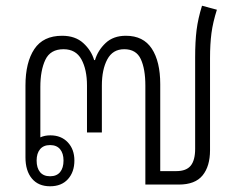

<svg xmlns="http://www.w3.org/2000/svg" viewBox="-20 -645 824 671"><path d="M155 6Q114 6 91.5 -21Q69 -48 69 -95V-346Q69 -427 100 -473.5Q131 -520 197 -520Q243 -520 271 -494.5Q299 -469 309 -435H312Q322 -469 349 -494.5Q376 -520 420 -520Q481 -520 510.5 -475Q540 -430 540 -351V-47H596Q631 -47 646.5 -66Q662 -85 662 -125V-445Q662 -500 667 -540Q672 -580 686 -625L738 -611Q724 -567 719 -529Q714 -491 714 -442V-120Q714 -64 688 -32Q662 0 605 0H488V-346Q488 -404 472 -438.5Q456 -473 414 -473Q374 -473 355 -437.5Q336 -402 336 -346V-182H284V-346Q284 -402 264.5 -437.5Q245 -473 202 -473Q156 -473 138.5 -436Q121 -399 121 -341V-165Q136 -172 156 -172Q194 -172 217 -147.5Q240 -123 240 -84Q240 -44 217.5 -19Q195 6 155 6ZM155 -29Q178 -29 190 -43.5Q202 -58 202 -84Q202 -109 190 -123.5Q178 -138 155 -138Q132 -138 120 -123.5Q108 -109 108 -84Q108 -58 120 -43.5Q132 -29 155 -29Z"/></svg>

Font: Noto Sans Thai Looped SemiCondensed Light
Style: Regular
Weight: 300
Width: 4
Designer: Sasikarn Vongin, Ben Mitchell
Foundry: The Fontpad Ltd
Version: Version 1.001; ttfautohint (v1.8.4.7-5d5b)